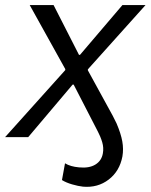

<svg xmlns="http://www.w3.org/2000/svg" viewBox="-45 -540 593 756"><path d="M414 -54Q431 -14 436.5 16.5Q442 47 437 76Q426 134 383 167Q340 200 282 195Q263 193 239 186Q215 179 199 169L211 103Q232 116 266 119Q306 123 330.5 108Q355 93 360 64Q364 42 357.5 20Q351 -2 338 -27L398 -86Q406 -70 414 -54ZM212 -264V-268L72 -520H166L266 -324H270L437 -520H528L301 -267V-263L399 -84L347 -9L245 -207H241L66 0H-25Z"/></svg>

Font: Fixel Italic Variable 20240409 Display Thin
Style: Italic
Weight: 100
Italic angle: -10°
Designer: AlfaBravo + MacPaw
Foundry: Kyrylo Tkachov, Marchela Mozhyna, Serhii Makarenko, Maria Weinstein, Zakhar Kryvoshyya
Version: Version 1.211;Glyphs 3.2 (3225)